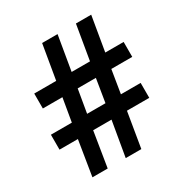

<svg xmlns="http://www.w3.org/2000/svg" viewBox="-166 -842 925 969"><g transform="rotate(-30 296.5 -357.0)"><path d="M451 -426H573V-513H466L500 -714H411L377 -513H270L304 -714H214L180 -513H52V-426H166L143 -291H21V-204H128L95 0H184L217 -204H324L289 0H380L414 -204H544V-291H429ZM232 -291 255 -426H361L339 -291Z"/></g></svg>

Font: Noto Sans Myanmar UI SemiCondensed SemiBold
Style: Regular
Weight: 600
Width: 4
Designer: Monotype Design Team
Foundry: Monotype Imaging Inc.
Version: Version 2.103